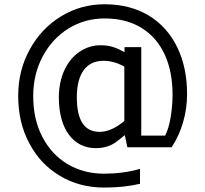

<svg xmlns="http://www.w3.org/2000/svg" viewBox="-20 -761 952 892"><path d="M849.1 -323.7C849.1 -406.2 834 -479 803.2 -542C772.5 -605 728.5 -653.8 670.9 -689C612.8 -723.6 544.9 -741.2 466.3 -741.2C392.6 -741.2 325.2 -722.7 263.7 -685.1C202.1 -647.5 153.8 -596.2 118.2 -531.2C82.5 -466.3 64.5 -394.5 64.5 -315.9C64.5 -233.4 81.5 -159.7 116.2 -95.2C150.4 -30.3 197.8 20 258.8 56.2C319.3 92.3 387.7 110.4 463.9 110.4C526.4 110.4 582 104.5 630.4 92.8V23.4C580.1 38.6 519.5 45.9 464.4 45.9C399.4 45.9 342.3 30.8 292.5 0.5C242.2 -29.8 203.6 -72.3 175.8 -127C147.9 -181.2 134.3 -244.1 134.3 -314.9C134.3 -380.9 148.4 -441.4 177.2 -496.6C206.1 -551.8 245.6 -595.2 296.4 -627.4C347.2 -659.2 403.8 -675.3 466.8 -675.3C533.2 -675.3 590.3 -660.6 637.7 -631.3C732.4 -572.8 781.7 -463.4 781.7 -320.8C781.7 -287.1 778.8 -252.4 772.9 -216.8C767.1 -181.2 758.3 -152.3 747.1 -130.9H636.2V-542H558.6V-518.6C519.5 -540.5 490.2 -550.8 446.8 -550.8C412.6 -550.8 380.9 -541 351.1 -521.5C292 -482.4 253.4 -406.2 253.4 -308.1C253.4 -157.7 323.2 -72.8 424.3 -72.8C444.3 -72.8 461.4 -75.2 476.6 -80.1C491.2 -84.5 504.4 -90.8 516.1 -99.1C527.3 -106.9 542 -118.2 559.6 -133.3L571.8 -76.7H777.3C823.7 -147 849.1 -233.9 849.1 -323.7ZM557.6 -199.2C517.6 -165.5 479.5 -148.4 443.4 -148.4C370.6 -148.4 336.9 -203.6 336.9 -309.6C336.9 -421.4 383.3 -478.5 459.5 -478.5C492.7 -478.5 521 -471.2 557.6 -452.1Z"/></svg>

Font: SG Kara SemiBold
Style: Regular
Weight: 400
Designer: Damoon Khanjanzadeh
Version: Version 1.000